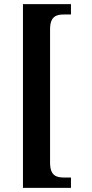

<svg xmlns="http://www.w3.org/2000/svg" viewBox="-20 -780 443 928"><path d="M91 128H323V78H289C252 78 222 69 222 6V-638C222 -701 252 -710 289 -710H323V-760H91Z"/></svg>

Font: Noto Serif Devanagari ExtraCondensed
Style: Bold
Weight: 700
Width: 2
Designer: Universal Thirst, Indian Type Foundry and the Monotype Design Team
Foundry: Monotype Imaging Inc.
Version: Version 2.004